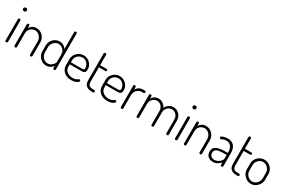

<svg xmlns="http://www.w3.org/2000/svg" viewBox="131 -2051 4978 3343"><g transform="rotate(30 2619.5 -380.0)"><path d="M89 0Q79 0 72 -6.5Q65 -13 65 -21V-452Q65 -461 72 -466.5Q79 -472 89 -472Q100 -472 107 -466.5Q114 -461 114 -452V-21Q114 -13 107 -6.5Q100 0 89 0ZM89 -621Q74 -621 62.5 -632Q51 -643 51 -658Q51 -673 62.5 -683Q74 -693 89 -693Q105 -693 115.5 -683Q126 -673 126 -658Q126 -643 115.5 -632Q105 -621 89 -621Z M269 0Q259 0 252 -6.5Q245 -13 245 -21V-452Q245 -461 252 -466.5Q259 -472 269 -472Q280 -472 286.5 -466.5Q293 -461 293 -452V-402Q310 -431 343.5 -454.5Q377 -478 427 -478Q476 -478 516.5 -453.5Q557 -429 581.5 -387.5Q606 -346 606 -295V-21Q606 -11 598.5 -5.5Q591 0 581 0Q573 0 565 -5.5Q557 -11 557 -21V-295Q557 -330 538.5 -361Q520 -392 490 -412Q460 -432 423 -432Q391 -432 361.5 -415.5Q332 -399 313 -368.5Q294 -338 294 -295V-21Q294 -13 287 -6.5Q280 0 269 0Z M892 6Q845 6 804 -20Q763 -46 738.5 -88.5Q714 -131 714 -179V-295Q714 -346 738.5 -387.5Q763 -429 804 -453.5Q845 -478 894 -478Q944 -478 977.5 -454.5Q1011 -431 1027 -402V-745Q1027 -755 1034.5 -760.5Q1042 -766 1052 -766Q1063 -766 1069.5 -760.5Q1076 -755 1076 -745V-21Q1076 -13 1069.5 -6.5Q1063 0 1052 0Q1043 0 1035.5 -6.5Q1028 -13 1028 -21V-70Q1013 -39 975.5 -16.5Q938 6 892 6ZM896 -40Q934 -40 963.5 -59.5Q993 -79 1010 -104Q1027 -129 1027 -145V-295Q1027 -338 1008 -368.5Q989 -399 959.5 -415.5Q930 -432 897 -432Q861 -432 830.5 -412Q800 -392 781.5 -361Q763 -330 763 -295V-179Q763 -144 781.5 -112Q800 -80 830 -60Q860 -40 896 -40Z M1399 6Q1338 6 1291.5 -17Q1245 -40 1218 -81.5Q1191 -123 1191 -179V-298Q1191 -347 1216.5 -388Q1242 -429 1283.5 -453.5Q1325 -478 1375 -478Q1424 -478 1465 -454.5Q1506 -431 1531.5 -390.5Q1557 -350 1557 -297Q1557 -260 1544.5 -243.5Q1532 -227 1513 -223.5Q1494 -220 1472 -220H1240V-178Q1240 -114 1286 -76.5Q1332 -39 1401 -39Q1442 -39 1464 -49Q1486 -59 1498 -69Q1510 -79 1520 -79Q1527 -79 1532 -75Q1537 -71 1540 -65.5Q1543 -60 1543 -55Q1543 -45 1525.5 -30Q1508 -15 1476 -4.5Q1444 6 1399 6ZM1240 -261H1453Q1487 -261 1498 -268Q1509 -275 1509 -297Q1509 -331 1492.5 -362.5Q1476 -394 1445.5 -414Q1415 -434 1375 -434Q1337 -434 1306.5 -416Q1276 -398 1258 -368Q1240 -338 1240 -302Z M1809 0Q1735 0 1696 -34Q1657 -68 1657 -142V-680Q1657 -690 1665 -695.5Q1673 -701 1681 -701Q1691 -701 1698.5 -695.5Q1706 -690 1706 -680V-472H1839Q1847 -472 1852.5 -466Q1858 -460 1858 -450Q1858 -442 1852.5 -435.5Q1847 -429 1839 -429H1706V-142Q1706 -90 1729.5 -68Q1753 -46 1809 -46H1834Q1845 -46 1851 -39.5Q1857 -33 1857 -23Q1857 -14 1851 -7Q1845 0 1834 0Z M2123 6Q2062 6 2015.5 -17Q1969 -40 1942 -81.5Q1915 -123 1915 -179V-298Q1915 -347 1940.5 -388Q1966 -429 2007.5 -453.5Q2049 -478 2099 -478Q2148 -478 2189 -454.5Q2230 -431 2255.5 -390.5Q2281 -350 2281 -297Q2281 -260 2268.5 -243.5Q2256 -227 2237 -223.5Q2218 -220 2196 -220H1964V-178Q1964 -114 2010 -76.5Q2056 -39 2125 -39Q2166 -39 2188 -49Q2210 -59 2222 -69Q2234 -79 2244 -79Q2251 -79 2256 -75Q2261 -71 2264 -65.5Q2267 -60 2267 -55Q2267 -45 2249.5 -30Q2232 -15 2200 -4.5Q2168 6 2123 6ZM1964 -261H2177Q2211 -261 2222 -268Q2233 -275 2233 -297Q2233 -331 2216.5 -362.5Q2200 -394 2169.5 -414Q2139 -434 2099 -434Q2061 -434 2030.5 -416Q2000 -398 1982 -368Q1964 -338 1964 -302Z M2407 0Q2397 0 2390 -6.5Q2383 -13 2383 -21V-452Q2383 -461 2390 -466.5Q2397 -472 2407 -472Q2418 -472 2424.5 -466.5Q2431 -461 2431 -452V-401Q2443 -421 2462 -438.5Q2481 -456 2507.5 -467Q2534 -478 2568 -478H2604Q2613 -478 2619 -471.5Q2625 -465 2625 -455Q2625 -445 2619 -438.5Q2613 -432 2604 -432H2568Q2534 -432 2502.5 -414.5Q2471 -397 2451.5 -364.5Q2432 -332 2432 -286V-21Q2432 -13 2425 -6.5Q2418 0 2407 0Z M2725 0Q2715 0 2708 -6.5Q2701 -13 2701 -21V-452Q2701 -461 2708 -466.5Q2715 -472 2725 -472Q2736 -472 2742.5 -466.5Q2749 -461 2749 -452V-402Q2766 -431 2799.5 -454.5Q2833 -478 2883 -478Q2934 -478 2972.5 -450Q3011 -422 3029 -378Q3055 -429 3096.5 -453.5Q3138 -478 3181 -478Q3224 -478 3261.5 -457Q3299 -436 3323 -395Q3347 -354 3347 -295V-21Q3347 -13 3340 -6.5Q3333 0 3322 0Q3312 0 3305 -6.5Q3298 -13 3298 -21V-295Q3298 -340 3279.5 -370.5Q3261 -401 3233 -416.5Q3205 -432 3175 -432Q3143 -432 3114.5 -415.5Q3086 -399 3067.5 -369.5Q3049 -340 3049 -300V-20Q3049 -10 3041 -5Q3033 0 3024 0Q3015 0 3007.5 -5Q3000 -10 3000 -20V-299Q3000 -338 2983 -367.5Q2966 -397 2939 -414.5Q2912 -432 2878 -432Q2847 -432 2817.5 -415.5Q2788 -399 2769 -369Q2750 -339 2750 -295V-21Q2750 -13 2743 -6.5Q2736 0 2725 0Z M3497 0Q3487 0 3480 -6.5Q3473 -13 3473 -21V-452Q3473 -461 3480 -466.5Q3487 -472 3497 -472Q3508 -472 3515 -466.5Q3522 -461 3522 -452V-21Q3522 -13 3515 -6.5Q3508 0 3497 0ZM3497 -621Q3482 -621 3470.5 -632Q3459 -643 3459 -658Q3459 -673 3470.5 -683Q3482 -693 3497 -693Q3513 -693 3523.5 -683Q3534 -673 3534 -658Q3534 -643 3523.5 -632Q3513 -621 3497 -621Z M3677 0Q3667 0 3660 -6.5Q3653 -13 3653 -21V-452Q3653 -461 3660 -466.5Q3667 -472 3677 -472Q3688 -472 3694.5 -466.5Q3701 -461 3701 -452V-402Q3718 -431 3751.5 -454.5Q3785 -478 3835 -478Q3884 -478 3924.5 -453.5Q3965 -429 3989.5 -387.5Q4014 -346 4014 -295V-21Q4014 -11 4006.5 -5.5Q3999 0 3989 0Q3981 0 3973 -5.5Q3965 -11 3965 -21V-295Q3965 -330 3946.5 -361Q3928 -392 3898 -412Q3868 -432 3831 -432Q3799 -432 3769.5 -415.5Q3740 -399 3721 -368.5Q3702 -338 3702 -295V-21Q3702 -13 3695 -6.5Q3688 0 3677 0Z M4246 6Q4188 6 4148 -26.5Q4108 -59 4108 -126Q4108 -179 4137.5 -208Q4167 -237 4219.5 -248.5Q4272 -260 4341 -260H4395V-286Q4395 -321 4382.5 -355Q4370 -389 4342.5 -411Q4315 -433 4269 -433Q4237 -433 4216.5 -426.5Q4196 -420 4183.5 -412.5Q4171 -405 4164 -405Q4154 -405 4148 -414.5Q4142 -424 4142 -432Q4142 -444 4161.5 -454.5Q4181 -465 4211 -471.5Q4241 -478 4271 -478Q4336 -478 4373.5 -450.5Q4411 -423 4427.5 -379.5Q4444 -336 4444 -286V-21Q4444 -13 4437.5 -6.5Q4431 0 4420 0Q4410 0 4403 -6.5Q4396 -13 4396 -21V-70Q4371 -41 4333.5 -17.5Q4296 6 4246 6ZM4253 -38Q4288 -38 4320.5 -55.5Q4353 -73 4374 -98.5Q4395 -124 4395 -146V-220H4346Q4297 -220 4254 -214.5Q4211 -209 4184 -189.5Q4157 -170 4157 -128Q4157 -81 4185 -59.5Q4213 -38 4253 -38Z M4720 0Q4646 0 4607 -34Q4568 -68 4568 -142V-680Q4568 -690 4576 -695.5Q4584 -701 4592 -701Q4602 -701 4609.5 -695.5Q4617 -690 4617 -680V-472H4750Q4758 -472 4763.5 -466Q4769 -460 4769 -450Q4769 -442 4763.5 -435.5Q4758 -429 4750 -429H4617V-142Q4617 -90 4640.5 -68Q4664 -46 4720 -46H4745Q4756 -46 4762 -39.5Q4768 -33 4768 -23Q4768 -14 4762 -7Q4756 0 4745 0Z M5008 6Q4960 6 4918 -20Q4876 -46 4850.5 -88Q4825 -130 4825 -179V-295Q4825 -344 4850 -386Q4875 -428 4917 -453Q4959 -478 5008 -478Q5058 -478 5099.5 -453.5Q5141 -429 5166.5 -387.5Q5192 -346 5192 -295V-179Q5192 -131 5166.5 -88.5Q5141 -46 5099.5 -20Q5058 6 5008 6ZM5008 -40Q5046 -40 5076 -60Q5106 -80 5124.5 -112Q5143 -144 5143 -179V-295Q5143 -330 5125 -361Q5107 -392 5076.5 -412Q5046 -432 5008 -432Q4970 -432 4940 -412Q4910 -392 4892 -361Q4874 -330 4874 -295V-179Q4874 -144 4892 -112Q4910 -80 4940.5 -60Q4971 -40 5008 -40Z"/></g></svg>

Font: Dosis ExtraLight Light
Style: Regular
Weight: 300
Version: Version 3.001; ttfautohint (v1.8.2)